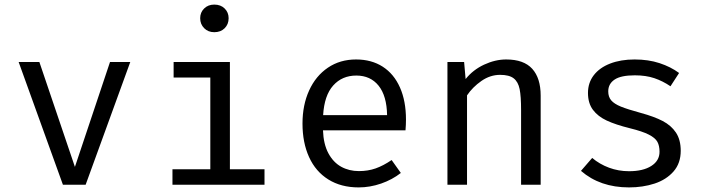

<svg xmlns="http://www.w3.org/2000/svg" viewBox="-20 -813 3117 845"><path d="M464.1 -540H553.3L356.9 0H256.9L62.1 -540H153.3L309.7 -78.5Z M986.2 -732.8Q986.2 -706.2 968.7 -688.7Q951.3 -671.3 923.1 -671.3Q895.9 -671.3 878.5 -689Q861 -706.7 861 -732.8Q861 -758.5 878.5 -775.6Q895.9 -792.8 923.1 -792.8Q951.3 -792.8 968.7 -775.6Q986.2 -758.5 986.2 -732.8ZM744.1 -540H991.8V-68.2H1144.1V0H739V-68.2H905.6V-471.8H744.1Z M1401.5 -239.5Q1403.6 -179 1425.1 -138.7Q1446.7 -98.5 1481.5 -79.2Q1516.4 -60 1559.5 -60Q1599.5 -60 1633.1 -71.8Q1666.7 -83.6 1703.6 -108.7L1744.1 -51.8Q1706.2 -22.1 1657.2 -5.1Q1608.2 11.8 1558.5 11.8Q1481 11.8 1425.1 -23.1Q1369.2 -57.9 1340.3 -121.5Q1311.3 -185.1 1311.3 -269.2Q1311.3 -350.8 1340.5 -414.9Q1369.7 -479 1423.1 -515.1Q1476.4 -551.3 1547.2 -551.3Q1614.9 -551.3 1664.4 -519.5Q1713.8 -487.7 1740.3 -427.9Q1766.7 -368.2 1766.7 -286.7Q1766.7 -263.1 1764.6 -239.5ZM1402.1 -306.2H1683.6Q1682.1 -391.3 1646.2 -435.9Q1610.3 -480.5 1548.2 -480.5Q1485.6 -480.5 1446.4 -436.7Q1407.2 -392.8 1402.1 -306.2Z M1949.2 0V-540H2022.6L2029.2 -465.1Q2061.5 -505.6 2110.5 -528.5Q2159.5 -551.3 2207.7 -551.3Q2285.1 -551.3 2322.3 -510.3Q2359.5 -469.2 2359.5 -392.3V0H2273.3V-328.7Q2273.3 -389.2 2266.9 -421Q2260.5 -452.8 2240.8 -468.2Q2221 -483.6 2181 -483.6Q2137.4 -483.6 2098.7 -456.7Q2060 -429.7 2035.4 -393.3V0Z M2882.6 -145.1Q2882.6 -171.8 2873.1 -189Q2863.6 -206.2 2835.6 -220.5Q2807.7 -234.9 2751.8 -248.7Q2689.7 -264.1 2650.5 -282.3Q2611.3 -300.5 2589.5 -329.7Q2567.7 -359 2567.7 -404.1Q2567.7 -448.7 2593.3 -482.1Q2619 -515.4 2665.4 -533.3Q2711.8 -551.3 2772.8 -551.3Q2833.8 -551.3 2882.8 -535.1Q2931.8 -519 2968.7 -491.8L2930.8 -433.3Q2896.9 -456.4 2859.7 -469Q2822.6 -481.5 2773.8 -481.5Q2712.8 -481.5 2684.9 -462.8Q2656.9 -444.1 2656.9 -410.8Q2656.9 -386.7 2670 -371.3Q2683.1 -355.9 2712.6 -343.8Q2742.1 -331.8 2800.5 -315.9Q2859 -300 2896.4 -280.5Q2933.8 -261 2954.9 -229.5Q2975.9 -197.9 2975.9 -149.2Q2975.9 -94.4 2944.1 -58.2Q2912.3 -22.1 2860.8 -5.1Q2809.2 11.8 2748.2 11.8Q2621 11.8 2536.9 -61L2586.2 -117.9Q2619 -90.3 2660.5 -74.9Q2702.1 -59.5 2748.2 -59.5Q2810.3 -59.5 2846.4 -82.6Q2882.6 -105.6 2882.6 -145.1Z"/></svg>

Font: Fira Code
Style: Regular
Weight: 400
Designer: Carrois Corporate, Edenspiekermann AG, Nikita Prokopov
Foundry: Carrois Corporate, Edenspiekermann AG, Nikita Prokopov
Version: Version 5.002